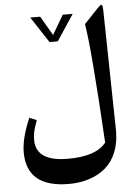

<svg xmlns="http://www.w3.org/2000/svg" viewBox="-67 -820 816 1163"><g transform="rotate(-5 341.5 -239.0)"><path d="M312 -573.2 416.5 -731.4H356L287.1 -614.3L218.8 -731.4H158.2L262.2 -573.2ZM603 -734.4C603 -766.1 597.2 -771.5 594.2 -771.5C592.8 -771.5 590.8 -770.5 588.4 -769C582.5 -765.1 578.1 -760.7 564.5 -746.6L485.4 -663.1C503.4 -556.2 522.9 -314.5 544.4 62C504.9 114.3 427.2 140.6 311.5 140.6C182.1 140.6 117.2 96.7 117.2 9.3C117.2 -11.7 119.6 -30.8 124 -47.9C128.4 -64.9 134.8 -85.4 144 -108.9L100.1 -127.4C65.4 -47.4 47.9 21.5 47.9 78.6C47.9 221.7 133.8 293 305.2 293C395 293 471.2 268.1 528.3 219.7C585 170.9 616.2 92.8 616.2 -0.5V-9.3Z"/></g></svg>

Font: Parastoo
Style: Bold
Weight: 700
Foundry: Saber Rastikerdar (saber.rastikerdar@gmail.com)
Version: Version 2.0.1